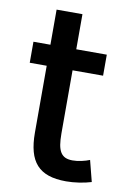

<svg xmlns="http://www.w3.org/2000/svg" viewBox="-79 -704 515 768"><g transform="rotate(10 179.0 -320.0)"><path d="M346.2 0Q324.2 6.8 296.6 11Q269 15.1 244.1 15.1Q202.1 15.1 172.6 5.1Q143.1 -4.9 124.3 -25.6Q105.5 -46.4 96.7 -78.6Q87.9 -110.8 87.9 -154.8V-426.8H19V-512.2H87.9V-654.8H192.9V-512.2H316.9V-426.8H192.9V-170.9Q192.9 -143.6 196 -124.8Q199.2 -106 206.5 -94.2Q213.9 -82.5 225.8 -77.1Q237.8 -71.8 254.9 -71.8Q272 -71.8 291 -75.9Q310.1 -80.1 324.2 -85.9Z"/></g></svg>

Font: Clear Sans Medium
Style: Regular
Weight: 500
Foundry: Intel Corporation
Version: Version 1.00